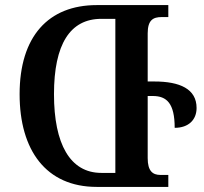

<svg xmlns="http://www.w3.org/2000/svg" viewBox="-20 -734 803 754"><path d="M586 -414H560V-603C560 -655 581 -667 615 -667H641V-714H360C170 -714 57 -591 57 -364C57 -145 160 0 360 0H641V-47H610C579 -47 560 -63 560 -113V-357H580C635 -357 666 -328 666 -232C721 -232 752 -264 752 -310C752 -385 686 -414 586 -414ZM433 -55H378C255 -55 192 -169 192 -364C192 -560 255 -660 378 -660H433Z"/></svg>

Font: Noto Serif Georgian Condensed SemiBold
Style: Regular
Weight: 600
Width: 3
Designer: Monotype Design Team, Akaki Razmadze
Foundry: Google LLC
Version: Version 2.003